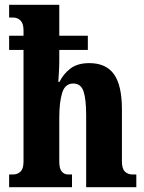

<svg xmlns="http://www.w3.org/2000/svg" viewBox="-20 -780 601 800"><path d="M18 0V-53H34Q53 -53 65.5 -65Q78 -77 78 -107V-572H18V-631H78V-653Q78 -682 65.5 -694.5Q53 -707 34 -707H18V-760H227V-631H346V-572H227V-528Q227 -503 225.5 -480Q224 -457 223 -439H228Q244 -472 273.5 -494.5Q303 -517 352 -517Q422 -517 455 -470.5Q488 -424 488 -324V-107Q488 -77 500.5 -65Q513 -53 532 -53H548V0H339V-300Q339 -367 328 -399.5Q317 -432 285 -432Q251 -432 239 -393Q227 -354 227 -290V-107Q227 -77 237.5 -65Q248 -53 264 -53H280V0Z"/></svg>

Font: Noto Serif ExtraCondensed ExtraBold
Style: Regular
Weight: 800
Width: 2
Designer: Monotype Design Team
Foundry: Monotype Imaging Inc.
Version: Version 2.013; ttfautohint (v1.8.4.7-5d5b)